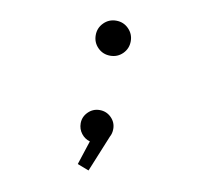

<svg xmlns="http://www.w3.org/2000/svg" viewBox="-71 -570 852 772"><g transform="rotate(10 355.0 -184.0)"><path d="M272 -418Q272 -447.5 292.8 -468.5Q313.5 -489.5 343.5 -489.5Q373.5 -489.5 394.2 -468.5Q415 -447.5 415 -418Q415 -388 394.2 -367.2Q373.5 -346.5 343.5 -346.5Q313.5 -346.5 292.8 -367.2Q272 -388 272 -418ZM407 -58.5Q407 -40 399 -26L338 123L291 105L323 7Q301.5 1 287.8 -17Q274 -35 274 -58.5Q274 -85 293.5 -104.5Q313 -124 340.5 -124Q368 -124 387.5 -104.8Q407 -85.5 407 -58.5Z"/></g></svg>

Font: League Mono Light
Style: Regular
Weight: 300
Width: 6
Designer: Tyler Finck
Foundry: The League of Moveable Type / Tyler Finck
Version: Version 2.210